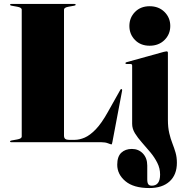

<svg xmlns="http://www.w3.org/2000/svg" viewBox="-20 -720 916 972"><path d="M355 -691 327 -686Q304 -682 304 -671V-34Q304 -21.5 310.5 -16.8Q317 -12 329 -12H358Q382.5 -12 409 -23.5Q435.5 -35 464.8 -65.2Q494 -95.5 525.5 -152L589 -265Q592 -270.5 595 -269Q599.5 -267.5 598 -260L549 -1Q547.5 7 546.5 9Q545.5 11 544 11Q541 11 527 5.5Q513 0 494 0H37Q31 0 31 -4Q31 -7.5 39 -9L67 -14Q90 -18 90 -29V-671Q90 -682 67 -686L39 -691Q31 -692.5 31 -696Q31 -700 37 -700H357Q363 -700 363 -696Q363 -692.5 355 -691ZM737.5 -488.5Q692 -488.5 663.5 -517.5Q635 -546.5 635 -588.5Q635 -630.5 663.5 -659.5Q692 -688.5 737.5 -688.5Q783.5 -688.5 812.8 -659.5Q842 -630.5 842 -588.5Q842 -546.5 812.8 -517.5Q783.5 -488.5 737.5 -488.5ZM830 -114Q830 -75 836.8 -46.2Q843.5 -17.5 852.8 6Q862 29.5 868.8 52.8Q875.5 76 875.5 104Q875.5 164.5 838.8 198.2Q802 232 736 232Q656 232 614.8 197.2Q573.5 162.5 573.5 114Q573.5 72.5 594 53.2Q614.5 34 647.5 34Q681.5 34 703.5 57.2Q725.5 80.5 725.5 118V188Q725.5 205.5 730.8 212.8Q736 220 748.5 220Q790.5 220 790.5 163.5Q790.5 132 776.2 104Q762 76 741 50.8Q720 25.5 698.8 1.8Q677.5 -22 663.2 -45.2Q649 -68.5 649 -93V-388Q649 -396 640.5 -396H621Q615 -396 615 -400.5Q615 -403.5 620 -405L809.5 -457.5Q819.5 -460 823 -460Q830 -460 830 -453Z"/></svg>

Font: Fraunces 144pt Black
Style: Regular
Weight: 900
Version: Version 1.000;[0bf87f6ff]